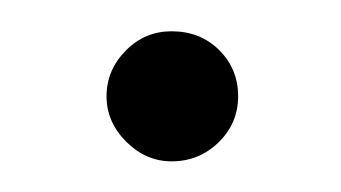

<svg xmlns="http://www.w3.org/2000/svg" viewBox="-20 -92 220 124"><path d="M48.8 -29.8Q48.8 -46.9 61.5 -59.6Q73.7 -71.8 90.8 -71.8Q109.4 -71.8 121.6 -59.6Q133.8 -47.4 133.8 -29.8Q133.8 -12.7 121.6 -0.5Q108.9 12.2 90.8 12.2Q74.2 12.2 61.5 -0.5Q48.8 -13.2 48.8 -29.8Z"/></svg>

Font: SimahzazaarabicW05-Light
Style: Regular
Weight: 300
Designer: Ahmed zaza
Foundry: Ahmed zaza
Version: Version 1.001